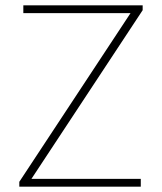

<svg xmlns="http://www.w3.org/2000/svg" viewBox="-20 -696 605 716"><path d="M52 -18 474 -658H512L90 -18ZM52 0V-18L78 -29H505V0ZM67 -647V-676H512V-658L485 -647Z"/></svg>

Font: Marine Company Thin
Style: Regular
Weight: 100
Designer: Rodrigo Fuenzalida
Foundry: fragTYPE
Version: Version 1.000